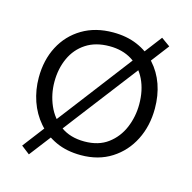

<svg xmlns="http://www.w3.org/2000/svg" viewBox="-92 -629 780 781"><g transform="rotate(15 298.5 -238.0)"><path d="M300.5 10Q241 10 195.2 -11Q149.5 -32 118 -68.5Q86.5 -105 70.2 -152.2Q54 -199.5 54 -251Q54 -325 84.2 -382.8Q114.5 -440.5 169.8 -473.5Q225 -506.5 299.5 -506.5Q357 -506.5 402 -487.2Q447 -468 478.8 -433Q510.5 -398 526.8 -351.8Q543 -305.5 543 -251Q543 -177.5 513.2 -118.5Q483.5 -59.5 429 -24.8Q374.5 10 300.5 10ZM300 -47.5Q359.5 -47.5 398.8 -76.8Q438 -106 457.5 -152.5Q477 -199 477 -251Q477 -310 455.5 -354.5Q434 -399 394.2 -423.8Q354.5 -448.5 300 -448.5Q241.5 -448.5 201.2 -422.2Q161 -396 140.5 -351Q120 -306 120 -251Q120 -199 140 -152.5Q160 -106 200 -76.8Q240 -47.5 300 -47.5ZM96 61.5 60.5 34Q99.5 -17 133.5 -61.5Q167.5 -106 206.5 -156.5L350.5 -345Q392 -399.5 426.5 -444.5Q461 -489.5 497 -537L534 -510.5Q497 -462 461.5 -415.5Q426 -369 385.5 -316.5L241 -128Q201.5 -76 167.2 -31.2Q133 13.5 96 61.5Z"/></g></svg>

Font: Commissioner Thin Light
Style: Regular
Weight: 300
Version: Version 1.000